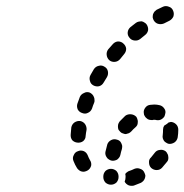

<svg xmlns="http://www.w3.org/2000/svg" viewBox="-20 -589 605 630"><path d="M392 -10V-8Q392 0 389 7Q393 15 402 19Q410 22 419 20Q430 16 442 11Q446 9 450 5Q453 2 455 -3Q457 -8 457 -13Q456 -18 454 -22Q450 -32 440 -35Q431 -39 421 -35Q413 -31 404 -28Q400 -27 397 -24Q393 -22 391 -18Q392 -14 392 -10ZM344 17Q354 17 362 10Q369 2 369 -8V-10Q369 -20 362 -28Q354 -35 344 -35Q334 -35 326 -28Q319 -20 319 -10V-8Q319 2 326 10Q334 17 344 17ZM249 -26Q254 -25 258 -26Q263 -27 268 -30Q276 -35 279 -45Q281 -55 275 -64Q271 -71 268 -79Q264 -89 255 -93Q245 -97 236 -93Q226 -90 222 -80Q217 -71 221 -61Q226 -48 233 -37Q236 -33 240 -30Q244 -27 249 -26ZM532 -76Q532 -81 529 -85Q527 -90 523 -93Q514 -99 504 -97Q494 -96 488 -88Q482 -80 476 -73Q468 -66 469 -56Q469 -45 476 -38Q484 -31 494 -31Q505 -31 512 -39Q520 -48 528 -58Q531 -61 532 -66Q533 -71 532 -76ZM330 -73Q332 -69 337 -66Q341 -63 346 -62Q350 -61 355 -62Q360 -63 364 -65Q368 -68 371 -72Q374 -76 375 -81Q377 -91 380 -100Q381 -105 381 -110Q380 -115 378 -119Q376 -124 372 -127Q368 -130 363 -131Q353 -134 344 -129Q335 -124 332 -115Q329 -103 326 -91Q325 -87 326 -82Q327 -77 330 -73ZM541 -189Q539 -189 537 -188Q535 -188 533 -187Q529 -183 524 -180Q522 -179 519 -177Q517 -174 516 -171Q515 -167 515 -164Q515 -155 514 -146Q513 -141 514 -136Q515 -132 518 -127Q521 -123 525 -121Q529 -118 534 -117Q544 -116 553 -122Q561 -128 563 -138Q565 -151 565 -163Q565 -174 558 -181Q551 -188 541 -189ZM234 -121Q245 -120 253 -126Q261 -133 261 -143Q262 -153 264 -163Q265 -173 259 -182Q253 -190 243 -192Q233 -193 224 -187Q216 -181 214 -171Q213 -159 212 -148Q211 -137 217 -129Q224 -122 234 -121ZM367 -173Q367 -168 369 -163Q372 -159 375 -156Q379 -152 384 -151Q389 -149 393 -149Q398 -150 403 -152Q407 -154 411 -158Q417 -165 423 -170Q427 -173 430 -178Q432 -182 432 -187Q433 -192 431 -197Q430 -202 427 -206Q420 -213 410 -214Q399 -215 391 -209Q382 -200 373 -191Q370 -187 368 -182Q367 -178 367 -173ZM457 -236Q450 -227 452 -217Q452 -212 455 -208Q457 -204 461 -201Q465 -197 470 -196Q475 -195 480 -195Q483 -196 486 -196Q490 -196 493 -195Q498 -194 503 -195Q508 -196 512 -199Q516 -202 519 -206Q521 -210 522 -215Q525 -225 519 -233Q513 -242 503 -244Q495 -246 486 -246Q480 -246 473 -245Q463 -244 457 -236ZM250 -218Q260 -214 269 -219Q278 -223 282 -233Q285 -243 289 -252Q291 -257 290 -262Q290 -267 288 -271Q286 -276 283 -279Q279 -283 275 -285Q265 -289 256 -284Q246 -280 242 -271Q238 -260 234 -249Q231 -240 235 -230Q240 -221 250 -218ZM286 -309Q295 -304 305 -306Q315 -309 320 -318Q325 -327 331 -336Q336 -345 334 -355Q332 -365 323 -370Q314 -376 304 -373Q294 -371 288 -362Q283 -353 277 -343Q272 -334 275 -324Q277 -314 286 -309ZM338 -392Q346 -385 357 -386Q367 -387 374 -395Q380 -403 387 -411Q394 -419 394 -429Q393 -439 385 -446Q378 -453 367 -453Q357 -452 350 -444Q343 -436 335 -427Q329 -419 330 -409Q331 -399 338 -392ZM405 -465Q411 -457 422 -456Q432 -455 440 -461Q448 -468 456 -474Q464 -480 466 -490Q467 -500 461 -509Q458 -513 454 -515Q450 -518 445 -519Q440 -519 435 -518Q430 -517 426 -514Q417 -507 408 -500Q400 -493 399 -483Q398 -473 405 -465ZM482 -542Q481 -537 481 -532Q482 -527 484 -523Q489 -514 498 -511Q508 -508 518 -512Q527 -517 536 -521Q545 -526 549 -535Q552 -545 548 -554Q544 -564 534 -567Q524 -571 515 -567Q505 -562 494 -557Q490 -554 487 -551Q484 -547 482 -542Z"/></svg>

Font: FRB American Cursive Guidelines Dashed Black
Style: Bold Italic
Weight: 900
Italic angle: -25°
Version: Version 2.0;Modular Font Editor K font №1